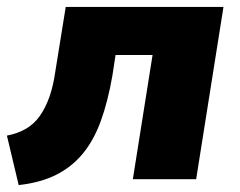

<svg xmlns="http://www.w3.org/2000/svg" viewBox="-24 -518 693 555"><path d="M30 17 -4 -126Q27 -132 50.5 -145.5Q74 -159 90.5 -182Q107 -205 118.5 -237Q130 -269 136 -312L166 -498H622L543 0H360L417 -359H310L301 -300Q288 -225 267.5 -168.5Q247 -112 215 -73.5Q183 -35 138 -12.5Q93 10 30 17Z"/></svg>

Font: Nunito Sans 10pt Black
Style: Italic
Weight: 900
Italic angle: -9°
Designer: Vernon Adams
Foundry: Vernon Adams
Version: Version 3.101;gftools[0.9.27]